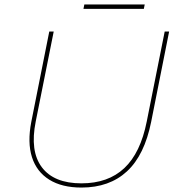

<svg xmlns="http://www.w3.org/2000/svg" viewBox="-20 -842 808 865"><path d="M347 3Q259 3 202 -32.5Q145 -68 124 -134Q103 -200 121 -293L202 -700H222L141 -295Q114 -161 168.5 -88.5Q223 -16 347 -16Q467 -16 540 -84.5Q613 -153 641 -294L722 -700H742L661 -293Q631 -143 552 -70Q473 3 347 3ZM356 -802 360 -822H632L628 -802Z"/></svg>

Font: Montserrat Thin Thin
Style: Italic
Weight: 250
Italic angle: -11.3°
Version: Version 9.000